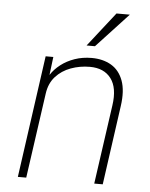

<svg xmlns="http://www.w3.org/2000/svg" viewBox="-52 -766 634 810"><g transform="rotate(5 265.0 -361.5)"><path d="M54 0 126.5 -517H159L149.5 -440Q165 -464.5 190.5 -484.2Q216 -504 249.2 -515.5Q282.5 -527 321 -527Q369 -527 403.8 -506.5Q438.5 -486 454.2 -443.5Q470 -401 460.5 -335L413.5 0H377.5L425 -335Q436 -410 406.2 -449.5Q376.5 -489 316.5 -489Q274 -489 236 -475Q198 -461 172.2 -432.5Q146.5 -404 140.5 -360L89.5 0ZM294.5 -577.5 408.5 -723H465L330 -577.5Z"/></g></svg>

Font: Public Sans Thin Thin
Style: Italic
Weight: 250
Italic angle: -8°
Version: Version 2.001